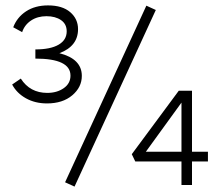

<svg xmlns="http://www.w3.org/2000/svg" viewBox="-20 -685 810 711"><path d="M283 -404Q283 -362 247.5 -332Q212 -302 154 -302Q110 -302 76 -321Q42 -340 25 -372L57 -394Q91 -341 155 -341Q191 -341 216 -358.5Q241 -376 241 -405Q241 -468 111 -468V-502Q167 -502 197 -519.5Q227 -537 227 -569Q227 -596 206 -610.5Q185 -625 152 -625Q119 -625 95 -609Q71 -593 62 -566L29 -584Q43 -621 76.5 -643Q110 -665 158 -665Q211 -665 240 -640Q269 -615 269 -577Q269 -514 200 -488Q283 -467 283 -404ZM522 -664 557 -648 256 6 221 -10ZM750 -123V-87H691V0H652V-87H481L468 -114L642 -349H691V-123ZM520 -123H652V-305Z"/></svg>

Font: EauTestInfant Semilight
Style: Italic
Weight: 300
Italic angle: -12°
Designer: Christian Thalmann (Catharsis Fonts)
Version: Version 0.001;PS 000.001;hotconv 1.0.88;makeotf.lib2.5.64775